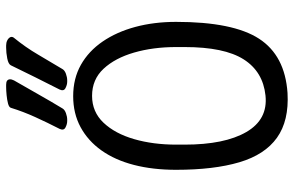

<svg xmlns="http://www.w3.org/2000/svg" viewBox="-182 -744 935 610"><g transform="rotate(-90 285.0 -439.5)"><path d="M520 -347Q520 -166 466.5 -83.5Q413 -1 294 7Q206 12 152 -26.5Q98 -65 74 -146Q50 -227 50 -347Q50 -421 65.5 -481Q81 -541 111.5 -584Q142 -627 185.5 -650.5Q229 -674 284 -674Q340 -674 383.5 -649.5Q427 -625 457.5 -580.5Q488 -536 504 -476.5Q520 -417 520 -347ZM130 -320Q130 -193 170 -124Q210 -55 286 -63Q362 -71 401 -132.5Q440 -194 440 -320V-347Q440 -420 422.5 -480.5Q405 -541 371 -577.5Q337 -614 285 -614Q234 -614 199.5 -577.5Q165 -541 147.5 -480.5Q130 -420 130 -347ZM245 -708Q241 -701 230 -697Q219 -693 209 -693H205Q195 -693 184.5 -698.5Q174 -704 180 -717Q200 -756 217.5 -794.5Q235 -833 247 -872Q249 -878 260.5 -881Q272 -884 287 -885.5Q302 -887 313 -887H320Q329 -887 333 -884Q337 -881 337.5 -875.5Q338 -870 334 -862Q312 -824 290 -785Q268 -746 245 -708ZM370 -708Q366 -701 355 -697Q344 -693 334 -693H330Q320 -693 309.5 -698.5Q299 -704 305 -717Q325 -756 344 -794.5Q363 -833 382 -872Q386 -880 404 -883.5Q422 -887 438 -887H445Q454 -887 461 -883.5Q468 -880 471 -874.5Q474 -869 470 -863Q439 -825 416 -785.5Q393 -746 370 -708Z"/></g></svg>

Font: Winky Sans Light
Style: Regular
Weight: 300
Designer: Simon Atzbach
Foundry: typofactur
Version: Version 1.205